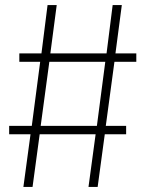

<svg xmlns="http://www.w3.org/2000/svg" viewBox="-20 -735 572 755"><path d="M516 -492V-525H434L459 -715H423L399 -525H178L203 -715H167L143 -525H56V-492H138L105 -240H16V-207H100L72 0H108L136 -207H356L328 0H364L392 -207H476V-240H396L430 -492ZM361 -240H140L174 -492H394Z"/></svg>

Font: Glow Sans SC Normal ExtraLight
Style: Regular
Weight: 200
Designer: Ryoko NISHIZUKA (kana, bopomofo & ideographs); Paul D. Hunt (Latin, Greek & Cyrillic); Sandoll Communications, Soo-young
Version: Version 0.93